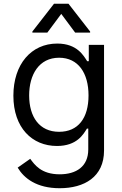

<svg xmlns="http://www.w3.org/2000/svg" viewBox="-20 -784 649 1020"><path d="M296.9 215.9C427.6 215.9 532.7 156.2 532.7 15.6V-545.5H451.7V-458.8H443.2C424.7 -487.2 390.6 -552.6 284.1 -552.6C146.3 -552.6 51.1 -443.2 51.1 -275.6C51.1 -105.1 150.6 -8.5 282.7 -8.5C389.2 -8.5 423.3 -71 441.8 -100.9H448.9V9.9C448.9 100.9 384.9 142 296.9 142C197.8 142 163 89.8 140.6 59.7L73.9 106.5C108 163.7 175.1 215.9 296.9 215.9ZM294 -83.8C188.9 -83.8 134.9 -163.4 134.9 -277C134.9 -387.8 187.5 -477.3 294 -477.3C396.3 -477.3 450.3 -394.9 450.3 -277C450.3 -156.2 394.9 -83.8 294 -83.8ZM231.5 -610.8 305.4 -710.2 379.3 -610.8H458.8V-616.5L343.8 -764.2H267L152 -616.5V-610.8Z"/></svg>

Font: Karasuma Gothic
Style: Regular
Weight: 400
Designer: Rasmus Andersson, Ryoko Nishizuka
Foundry: Genbu
Version: Version 1.00